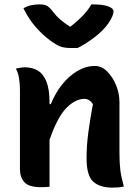

<svg xmlns="http://www.w3.org/2000/svg" viewBox="-20 -851 640 876"><path d="M334 -632H302Q276 -632 258 -638Q240 -644 212 -664Q176 -690 143.5 -727Q111 -764 87 -813Q116 -831 161 -831Q183 -831 195 -824Q207 -817 223 -796Q235 -780 252 -764.5Q269 -749 298 -730H302Q339 -759 361.5 -783.5Q384 -808 397 -831H403Q449 -831 473.5 -822Q498 -813 498 -799Q498 -790 492.5 -776.5Q487 -763 474 -744Q451 -711 410 -680Q369 -649 334 -632ZM206 1Q195 2 186.5 2.5Q178 3 167 3Q112 3 91.5 -19.5Q71 -42 71 -79V-441Q71 -467 67 -493.5Q63 -520 52 -538Q63 -540 73 -542Q83 -544 93 -544Q126 -544 151.5 -529.5Q177 -515 191.5 -479.5Q206 -444 206 -382V-376H212Q232 -426 263 -465Q294 -504 333 -527Q372 -550 413 -550Q444 -550 469 -525Q494 -500 509.5 -462.5Q525 -425 525 -386V-154Q525 -108 529 -75.5Q533 -43 545 0Q532 3 519.5 4Q507 5 493 5Q436 5 405.5 -22Q375 -49 375 -129Q375 -187 383 -247Q391 -307 404 -376Q388 -400 365 -400Q324 -400 283 -358.5Q242 -317 206 -213Z"/></svg>

Font: Recursive Mn Csl St
Style: Bold
Weight: 700
Monospace: yes
Version: Version 1.079;hotconv 1.0.112;makeotfexe 2.5.65598; ttfautoh